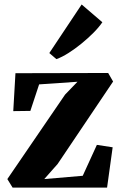

<svg xmlns="http://www.w3.org/2000/svg" viewBox="-20 -856 552 876"><path d="M333.5 -483 158.5 -471 118.5 -350 40.5 -349 50.5 -522 473.5 -523 496 -484 243 -108 182 -39 357.5 -54 422 -195 494 -184 468.5 0H37.5L13.5 -39L277 -424.5ZM237 -586.5 205 -614 352.5 -835.5 447 -754.5Q431 -731 405.8 -705.8Q380.5 -680.5 351 -656.5Q321.5 -632.5 292.2 -614Q263 -595.5 238 -586.5Z"/></svg>

Font: Merriweather 96pt ExtraBold
Style: Regular
Weight: 800
Version: Version 2.100